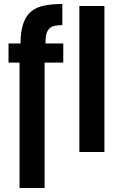

<svg xmlns="http://www.w3.org/2000/svg" viewBox="-20 -760 615 960"><path d="M203 180.1V-447.1H296.4V-542.7H207.3Q207.3 -571.6 211.9 -589.5Q216.6 -607.4 227 -617.4Q237.4 -627.4 253.5 -630.9Q269.6 -634.4 291.7 -634.4V-740Q238.5 -740 199 -731.7Q159.6 -723.4 134.1 -701.1Q108.6 -678.7 95.9 -640.6Q83.1 -602.4 82.6 -542.7H22.6V-447.1H77.6V180.1ZM376.7 -730V0H502.1V-730Z"/></svg>

Font: Secuela Black
Style: Regular
Weight: 900
Designer: Fernando Haro
Foundry: deFharo
Version: Version 1.704